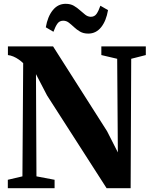

<svg xmlns="http://www.w3.org/2000/svg" viewBox="-20 -986 792 1006"><path d="M21 0V-44L97.5 -62L101.5 -655Q91.5 -665 78.2 -674.2Q65 -683.5 50.2 -689.8Q35.5 -696 21.5 -697.5V-743H258L541 -298.5L597.5 -187.5L594 -678L511 -697.5V-743H744V-697.5L667.5 -678L664.5 0H538.5L226.5 -486L168.5 -597.5L171 -62L266 -44V0ZM442.5 -810Q417.5 -810 399.8 -820.2Q382 -830.5 368 -843.8Q354 -857 340.8 -867.2Q327.5 -877.5 311.5 -877.5Q291.5 -877.5 280.8 -862.2Q270 -847 260 -819.5L220 -843Q229.5 -899 256.5 -932.5Q283.5 -966 324 -966Q349 -966 366.8 -955.8Q384.5 -945.5 399 -932.2Q413.5 -919 426.8 -908.8Q440 -898.5 455.5 -898Q475 -898 485.8 -913.2Q496.5 -928.5 506 -956L546 -933Q536.5 -876.5 509.8 -843.2Q483 -810 442.5 -810Z"/></svg>

Font: Merriweather 72pt ExtraBold
Style: Regular
Weight: 800
Version: Version 2.100